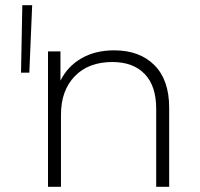

<svg xmlns="http://www.w3.org/2000/svg" viewBox="-20 -720 772 740"><path d="M66 -700H104L93 -440H61ZM632 -305V0H582V-301Q582 -389 537.5 -435Q493 -481 413 -481Q321 -481 268 -426Q215 -371 215 -278V0H165V-522H213V-409Q240 -464 293.5 -495Q347 -526 420 -526Q518 -526 575 -469Q632 -412 632 -305Z"/></svg>

Font: Montserrat Atlas Light
Style: Regular
Weight: 300
Designer: Julieta Ulanovsky
Foundry: Julieta Ulanovsky
Version: Version 7.200